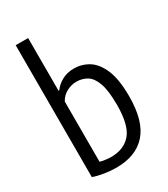

<svg xmlns="http://www.w3.org/2000/svg" viewBox="-199 -901 880 1003"><g transform="rotate(-30 240.5 -399.5)"><path d="M199.9 9.3Q165.9 9.3 128.8 3.4Q91.7 -2.4 63.5 -12.6V-808H138.5V-490.3H143Q160.5 -515.1 191.8 -533Q223 -550.8 265.4 -550.8Q312.7 -550.8 353.3 -525.7Q393.9 -500.5 418.8 -441.5Q443.7 -382.6 443.7 -280.8Q443.7 -131.6 381.2 -61.1Q318.8 9.4 199.9 9.3ZM204 -52.8Q282 -52.8 324.1 -102.4Q366.2 -151.9 366.2 -273.4Q366.2 -359.7 349.8 -405.2Q333.3 -450.7 305.2 -467.7Q277 -484.6 241.7 -484.6Q211.8 -484.6 183.3 -469.6Q154.7 -454.5 138.5 -425.2V-61.8Q151.1 -58.1 169.4 -55.5Q187.6 -52.8 204 -52.8Z"/></g></svg>

Font: Encode Sans Condensed Thin
Style: Regular
Weight: 100
Width: 3
Designer: Multiple Designers
Foundry: Impallari Type
Version: Version 3.002